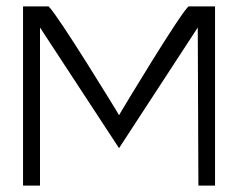

<svg xmlns="http://www.w3.org/2000/svg" viewBox="-20 -590 743 600"><path d="M52 -10H105V-504L352 -127L598 -504L600 -10H652V-570H569C537 -539 362 -247 362 -247L352 -230L342 -247C342 -247 165 -537 132 -570H52Z"/></svg>

Font: Charger Sport
Style: ExLitExt
Weight: 200
Designer: Jasper
Foundry: Cannot Into Space Fonts
Version: Version 1.1